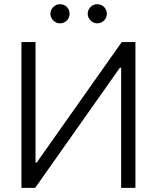

<svg xmlns="http://www.w3.org/2000/svg" viewBox="-20 -911 761 931"><path d="M152.3 -707V-123H158.2L570.3 -707H636.7V0H567.4V-583H561.5L150.4 0H84V-707ZM224.6 -843.8Q224.6 -863.3 238.3 -877Q252 -890.6 270.5 -890.6Q291 -890.6 304.2 -877.2Q317.4 -863.8 317.4 -843.8Q317.4 -825.2 304 -811.5Q290.5 -797.9 270.5 -797.9Q252.4 -797.9 238.5 -811.8Q224.6 -825.7 224.6 -843.8ZM405.3 -843.8Q405.3 -863.3 418.9 -877Q432.6 -890.6 451.2 -890.6Q471.2 -890.6 484.6 -877.2Q498 -863.8 498 -843.8Q498 -825.2 484.4 -811.5Q470.7 -797.9 451.2 -797.9Q433.1 -797.9 419.2 -811.8Q405.3 -825.7 405.3 -843.8Z"/></svg>

Font: Pretendard JP Light
Style: Regular
Weight: 300
Designer: Base glyphs from Inter by Rasmus Andersson; Hangeul glyphs from Noto Sans CJK(Source Han Sans) by Jang Soo-young and Kan
Foundry: Kil Hyung-jin
Version: Version 1.309